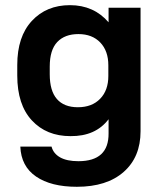

<svg xmlns="http://www.w3.org/2000/svg" viewBox="-20 -549 610 733"><path d="M57.6 10.7H176.8Q183.6 37.1 209.5 51.8Q235.4 66.4 279.3 66.4Q395.5 66.4 394.5 -40V-93.8Q344.7 -28.3 249 -29.3Q157.2 -29.3 101.6 -89.4Q45.9 -149.4 45.9 -260.7V-300.8Q45.9 -409.2 101.6 -469.2Q157.2 -529.3 247.1 -529.3Q337.9 -529.3 394.5 -463.9V-519.5H516.6V-47.9Q516.6 50.8 452.1 107.4Q387.7 164.1 273.4 164.1Q174.8 164.1 117.7 125Q60.5 85.9 57.6 10.7ZM393.6 -258.8V-299.8Q393.6 -354.5 362.8 -386.7Q332 -418.9 279.3 -418.9Q227.5 -418.9 198.7 -388.7Q169.9 -358.4 169.9 -294.9V-265.6Q169.9 -202.1 197.3 -170.9Q224.6 -139.6 277.3 -139.6Q331.1 -139.6 362.3 -171.9Q393.6 -204.1 393.6 -258.8Z"/></svg>

Font: Altinn-DIN Exp
Style: DINExp-Bold
Weight: 700
Width: 7
Designer: Charles Nix
Foundry: Altinn
Version: Version 2.00